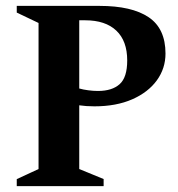

<svg xmlns="http://www.w3.org/2000/svg" viewBox="-20 -632 606 652"><path d="M36.9 0V-23.7L110.9 -58V-554L36.9 -589.3V-612H317.9Q427.6 -612 484.8 -573.5Q542 -535 542 -450.1Q542 -399.7 512.6 -359.1Q483.1 -318.5 428.9 -294.7Q374.6 -270.9 300.6 -270.9Q286.1 -270.9 273.3 -271.8Q260.5 -272.7 249.1 -274.4V-58L331.9 -24V0ZM249.1 -331.5Q262.7 -327.6 279.8 -325.4Q296.9 -323.1 312.6 -323.1Q360.6 -323.1 386.3 -346.2Q412 -369.2 412 -426.6Q412 -493.1 374.9 -528.1Q337.9 -563.1 269.1 -563.1H249.1Z"/></svg>

Font: Ancizar Serif Light
Style: Regular
Weight: 300
Designer: Cesar Puertas, Viviana Monsalve, Julian Moncada, Julian Prieto, Jose Castro, Felipe Aragon, Mariel Hernandez, Sara Alarc
Version: Version 8.100